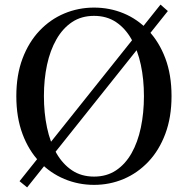

<svg xmlns="http://www.w3.org/2000/svg" viewBox="-20 -786 817 835"><path d="M710 -738 98 29 65 2 678 -766ZM171 -368Q171 -295 184.5 -231Q198 -167 225.5 -119.5Q253 -72 293.5 -45Q334 -18 389 -18Q444 -18 484.5 -45Q525 -72 552 -119.5Q579 -167 592.5 -231Q606 -295 606 -368Q606 -441 592.5 -504Q579 -567 552 -615Q525 -663 484.5 -690Q444 -717 389 -717Q334 -717 293.5 -690Q253 -663 225.5 -615Q198 -567 184.5 -504Q171 -441 171 -368ZM389 -753Q457 -753 517.5 -728Q578 -703 625 -653.5Q672 -604 699 -532.5Q726 -461 726 -368Q726 -276 699 -204Q672 -132 625 -82.5Q578 -33 517.5 -7.5Q457 18 389 18Q321 18 260 -7.5Q199 -33 152 -82Q105 -131 78 -203Q51 -275 51 -368Q51 -460 78 -531.5Q105 -603 152 -652.5Q199 -702 260 -727.5Q321 -753 389 -753Z"/></svg>

Font: Noto Serif SC ExtraLight SemiBold
Style: Regular
Weight: 600
Version: Version 2.002-H1;hotconv 1.1.0;makeotfexe 2.6.0